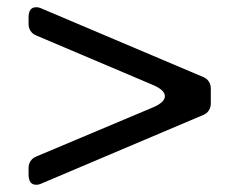

<svg xmlns="http://www.w3.org/2000/svg" viewBox="-20 -506 662 531"><path d="M59 -24V-41Q59 -52 64.5 -60.5Q70 -69 80 -73L403 -209Q436 -223 436 -240Q436 -257 403 -271L80 -408Q70 -412 64.5 -420.5Q59 -429 59 -440V-458Q59 -486 80 -486Q88 -486 96 -482L542 -293Q552 -289 557.5 -280.5Q563 -272 563 -261V-220Q563 -209 557.5 -200.5Q552 -192 542 -188L96 1Q88 5 80 5Q59 5 59 -24Z"/></svg>

Font: Higure Gothic Medium
Style: Regular
Weight: 500
Designer: Yoshimichi Ohira
Foundry: Positype
Version: Version 1.000